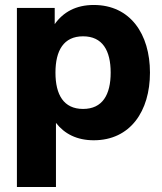

<svg xmlns="http://www.w3.org/2000/svg" viewBox="-20 -552 650 772"><path d="M48 -520V200H205V-58C239 -14 289 12 357 12C504 12 583 -105 583 -260C583 -415 504 -532 357 -532C285 -532 234 -503 200 -455V-520ZM203 -260C203 -349 236 -406 314 -406C392 -406 425 -349 425 -260C425 -171 392 -114 314 -114C236 -114 203 -171 203 -260Z"/></svg>

Font: Aspekta 750
Style: Regular
Weight: 750
Designer: Ivo Dolenc
Version: Version 2.000